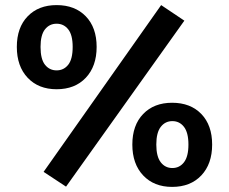

<svg xmlns="http://www.w3.org/2000/svg" viewBox="-20 -719 898 753"><path d="M46 -535Q46 -611 88.5 -655Q131 -699 202 -699Q274 -699 316.5 -655Q359 -611 359 -535Q359 -459 316.5 -414Q274 -369 202 -369Q131 -369 88.5 -414Q46 -459 46 -535ZM151 -45 612 -699 703 -638 239 13ZM265 -535Q265 -582 247.5 -604Q230 -626 202 -626Q174 -626 156.5 -604Q139 -582 139 -535Q139 -487 156.5 -465Q174 -443 202 -443Q230 -443 247.5 -465Q265 -487 265 -535ZM499 -152Q499 -228 541.5 -272Q584 -316 655 -316Q727 -316 769.5 -272Q812 -228 812 -152Q812 -76 769.5 -31Q727 14 655 14Q584 14 541.5 -31Q499 -76 499 -152ZM719 -152Q719 -199 701.5 -221.5Q684 -244 656 -244Q628 -244 610.5 -221.5Q593 -199 593 -152Q593 -105 610.5 -82.5Q628 -60 656 -60Q684 -60 701.5 -82.5Q719 -105 719 -152Z"/></svg>

Font: Maitree Semibold
Style: Regular
Weight: 600
Designer: CadsonDemak Team
Foundry: CadsonDemak
Version: Version 1.000